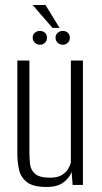

<svg xmlns="http://www.w3.org/2000/svg" viewBox="-20 -736 407 764"><path d="M166 8Q112 8 87.5 -11Q63 -30 56 -60Q49 -90 49 -123V-495H97V-132Q97 -107 99.5 -83.5Q102 -60 119.5 -44.5Q137 -29 179 -29Q209 -29 226 -39.5Q243 -50 251.5 -64.5Q260 -79 262 -90V-495H310V0H269L265 -52Q257 -29 233 -10.5Q209 8 166 8ZM139 -558Q127 -558 118.5 -566Q110 -574 110 -586Q110 -598 118.5 -605.5Q127 -613 139 -613Q151 -613 159 -605.5Q167 -598 167 -586Q167 -574 159 -566Q151 -558 139 -558ZM230 -558Q218 -558 209.5 -566Q201 -574 201 -586Q201 -598 209.5 -605.5Q218 -613 230 -613Q242 -613 250 -605.5Q258 -598 258 -586Q258 -574 250 -566Q242 -558 230 -558ZM189 -625 110 -716H161L217 -625Z"/></svg>

Font: Alumni Sans Light
Style: Regular
Weight: 300
Version: Version 1.018